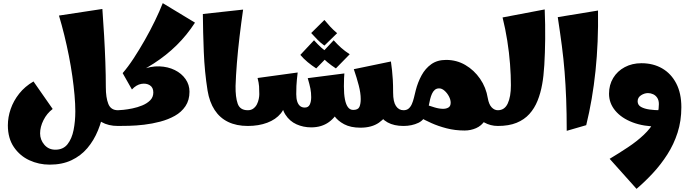

<svg xmlns="http://www.w3.org/2000/svg" viewBox="-20 -801 4383 1221"><path d="M296 246Q227 246 166.5 218Q106 190 68 134Q30 78 30 -4Q30 -56 48 -108Q66 -160 102 -205.5Q138 -251 193 -283L315 -108Q278 -80 256.5 -37Q235 6 235 47Q235 88 262 119.5Q289 151 332 151Q382 151 409.5 116Q437 81 448 25.5Q459 -30 459 -93Q459 -139 454 -196Q449 -253 440 -316.5Q431 -380 418 -446Q405 -512 389 -577Q373 -642 355 -702L631 -744Q637 -663 642 -576.5Q647 -490 650 -406Q653 -322 653 -247Q653 -176 641 -105.5Q629 -35 603 28.5Q577 92 535.5 141Q494 190 434.5 218Q375 246 296 246ZM730 0Q669 0 625.5 -25Q582 -50 559 -98.5Q536 -147 536 -216L653 -247Q653 -180 669 -140Q685 -100 730 -100L750 -50Z M785 -305 760 -336Q794 -375 830 -430Q866 -485 901 -546.5Q936 -608 965.5 -669Q995 -730 1015 -781L1220 -657Q1169 -578 1103.5 -513.5Q1038 -449 958 -397.5Q878 -346 785 -305ZM730 0V-100Q739 -100 764.5 -102.5Q790 -105 822 -111.5Q854 -118 884.5 -130.5Q915 -143 935 -163Q955 -183 955 -213Q955 -245 932.5 -259Q910 -273 878.5 -267.5Q847 -262 819 -232L760 -336L879 -357Q938 -381 993 -379Q1048 -377 1091.5 -355.5Q1135 -334 1160 -298Q1185 -262 1185 -218Q1185 -164 1159.5 -126Q1134 -88 1092 -64.5Q1050 -41 999 -27.5Q948 -14 896.5 -8Q845 -2 801.5 -1Q758 0 730 0Z M1556 0Q1484 0 1431 -25.5Q1378 -51 1345 -101.5Q1312 -152 1300 -225Q1281 -344 1276 -470.5Q1271 -597 1270 -712L1526 -740Q1514 -657 1503.5 -569Q1493 -481 1486.5 -400Q1480 -319 1478 -254Q1477 -184 1491.5 -142Q1506 -100 1556 -100L1576 -50Z M2272 11Q2210 11 2168.5 -11Q2127 -33 2104.5 -66Q2082 -99 2075 -132L2167 -252Q2167 -203 2173.5 -169.5Q2180 -136 2193 -119Q2206 -102 2226 -102Q2257 -102 2265.5 -121Q2274 -140 2274 -171Q2274 -209 2261.5 -257.5Q2249 -306 2230 -361L2466 -410Q2470 -382 2473 -355Q2476 -328 2478 -294.5Q2480 -261 2480 -212Q2480 -155 2458 -104Q2436 -53 2390 -21Q2344 11 2272 11ZM1556 0V-100Q1577 -100 1591.5 -111Q1606 -122 1614 -138Q1622 -154 1625.5 -171.5Q1629 -189 1629 -202Q1629 -230 1627.5 -252Q1626 -274 1618 -305L1873 -340Q1870 -314 1868 -294.5Q1866 -275 1865 -254.5Q1864 -234 1864 -202L1797 -172Q1797 -118 1765.5 -79.5Q1734 -41 1679.5 -20.5Q1625 0 1556 0ZM1959 9Q1909 9 1865.5 -10.5Q1822 -30 1795 -72Q1768 -114 1768 -183L1864 -202Q1864 -175 1870 -156Q1876 -137 1888 -127Q1900 -117 1918 -117Q1941 -117 1950 -136Q1959 -155 1959 -183Q1959 -212 1954 -237.5Q1949 -263 1937 -304L2170 -334Q2169 -321 2168 -304Q2167 -287 2167 -252Q2167 -176 2142.5 -117Q2118 -58 2071.5 -24.5Q2025 9 1959 9ZM2546 0Q2486 0 2445 -22.5Q2404 -45 2383 -90Q2362 -135 2362 -202L2480 -212Q2480 -154 2498 -127Q2516 -100 2546 -100L2566 -50ZM2043 -511Q2019 -528 1999 -548.5Q1979 -569 1959 -591L2043 -674Q2063 -650 2081 -630.5Q2099 -611 2124 -590ZM1991 -366Q1963 -384 1936.5 -406Q1910 -428 1890 -452L1977 -545Q2000 -519 2024 -497.5Q2048 -476 2079 -456ZM2116 -366Q2088 -384 2061.5 -406Q2035 -428 2015 -452L2102 -545Q2125 -519 2149 -497.5Q2173 -476 2204 -456Z M2935 29Q2874 29 2820 15Q2766 1 2723 -18.5Q2680 -38 2650 -55L2693 -134Q2714 -127 2743.5 -118Q2773 -109 2798 -109Q2818 -109 2832 -117.5Q2846 -126 2846 -148Q2846 -167 2835 -188Q2824 -209 2807 -224Q2790 -239 2773 -239Q2756 -239 2745 -229.5Q2734 -220 2727 -204.5Q2720 -189 2715.5 -170.5Q2711 -152 2707.5 -133Q2704 -114 2699 -97Q2683 -40 2641 -20Q2599 0 2546 0V-100Q2566 -100 2578.5 -110.5Q2591 -121 2599 -139Q2607 -157 2612.5 -180Q2618 -203 2624 -227Q2637 -278 2661 -322Q2685 -366 2723 -393Q2761 -420 2817 -420Q2884 -420 2939.5 -387.5Q2995 -355 3033 -300Q3071 -245 3082 -177Q3084 -164 3085 -151Q3086 -138 3086 -124Q3086 -68 3064 -34.5Q3042 -1 3007.5 14Q2973 29 2935 29ZM3146 0Q3099 0 3059 -22.5Q3019 -45 2994.5 -90Q2970 -135 2970 -202L3082 -177Q3089 -137 3106.5 -118.5Q3124 -100 3146 -100L3166 -50Z M3146 0V-100Q3189 -100 3209 -143Q3229 -186 3229 -259Q3229 -321 3223.5 -393.5Q3218 -466 3206 -542Q3194 -618 3176 -690L3444 -741Q3448 -644 3447 -553Q3446 -462 3441.5 -388Q3437 -314 3428 -266Q3418 -209 3398.5 -160.5Q3379 -112 3346.5 -76Q3314 -40 3265 -20Q3216 0 3146 0Z M3584 31Q3584 -80 3580.5 -171Q3577 -262 3570.5 -344Q3564 -426 3553 -510Q3542 -594 3527 -692L3783 -734Q3786 -531 3767 -349.5Q3748 -168 3708 -5Z M4028 400 3857 209Q3917 173 3973.5 135.5Q4030 98 4074 56.5Q4118 15 4144 -33Q4170 -81 4170 -139Q4170 -163 4160 -178.5Q4150 -194 4134 -201.5Q4118 -209 4101 -209Q4078 -209 4056.5 -195Q4035 -181 4035 -157Q4035 -133 4056.5 -121Q4078 -109 4111 -104.5Q4144 -100 4178 -100L4167 4Q4073 4 4002.5 -23Q3932 -50 3892.5 -97.5Q3853 -145 3853 -205Q3853 -261 3879.5 -305Q3906 -349 3953 -374Q4000 -399 4059 -399Q4134 -399 4191 -366Q4248 -333 4280.5 -270.5Q4313 -208 4313 -119Q4313 -32 4289 42.5Q4265 117 4224 181Q4183 245 4132.5 299.5Q4082 354 4028 400Z"/></svg>

Font: Marhey Light
Style: Bold
Weight: 700
Version: Version 1.000